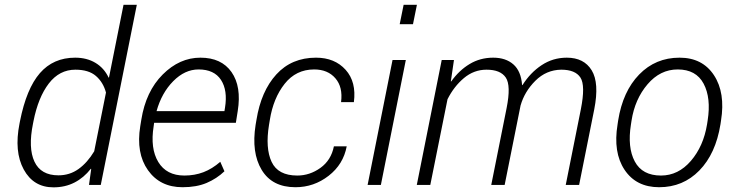

<svg xmlns="http://www.w3.org/2000/svg" viewBox="-20 -782 3104 812"><path d="M64.5 -269.5Q91.8 -407.2 148.7 -472.7Q205.6 -538.1 297.9 -538.1Q347.2 -538.1 383.8 -516.1Q420.4 -494.1 439.5 -453.6L440.9 -454.1L502.4 -761.7H558.6L406.2 0H356.4L365.7 -67.4L364.3 -68.4Q334.5 -30.3 294.9 -10Q255.4 10.3 206.1 10.3Q121.6 10.3 80.3 -65.4Q39.1 -141.1 62.5 -259.3ZM119.6 -259.3Q98.6 -156.2 125.7 -98.4Q152.8 -40.5 227.1 -40.5Q274.9 -40.5 312.3 -67.4Q349.6 -94.2 378.4 -142.1L428.2 -390.6Q416.5 -434.1 385.7 -460.7Q355 -487.3 298.8 -487.3Q231.4 -487.3 186.5 -429Q141.6 -370.6 121.6 -269.5Z M752 9.8Q656.7 9.8 605.7 -62.3Q554.7 -134.3 573.2 -248.5L577.6 -275.4Q596.7 -395.5 668 -466.8Q739.3 -538.1 827.6 -538.1Q916.5 -538.1 959.2 -477.1Q1002 -416 985.4 -312.5L977.5 -262.7H631.8L629.9 -248.5Q614.7 -154.3 649.4 -96.9Q684.1 -39.6 759.8 -39.6Q803.2 -39.6 840.3 -53.7Q877.4 -67.9 911.6 -97.7L929.2 -57.6Q896.5 -26.4 853.8 -8.3Q811 9.8 752 9.8ZM819.8 -488.3Q761.7 -488.3 712.6 -438.7Q663.6 -389.2 642.1 -312H929.2L931.6 -326.7Q943.4 -399.9 914.6 -444.1Q885.7 -488.3 819.8 -488.3Z M1237.3 -39.6Q1290 -39.6 1335.2 -72Q1380.4 -104.5 1392.1 -163.1H1446.3Q1432.1 -86.9 1369.9 -38.6Q1307.6 9.8 1229.5 9.8Q1130.9 9.8 1086.7 -63.5Q1042.5 -136.7 1061 -253.9L1064.5 -274.4Q1084 -396.5 1148.7 -467.3Q1213.4 -538.1 1316.4 -538.1Q1395.5 -538.1 1441.7 -486.8Q1487.8 -435.5 1476.6 -350.1H1422.4Q1430.7 -413.6 1398.4 -450.9Q1366.2 -488.3 1308.6 -488.3Q1231.9 -488.3 1183.8 -427.5Q1135.7 -366.7 1121.1 -274.4L1117.7 -253.9Q1101.6 -155.3 1128.7 -97.4Q1155.8 -39.6 1237.3 -39.6Z M1590.8 0H1534.7L1640.1 -528.3H1696.3ZM1726.6 -679.7H1670.4L1687 -761.7H1743.2Z M1886.7 -438 1888.2 -437.5Q1921.4 -484.4 1966.1 -511.2Q2010.7 -538.1 2065.9 -538.1Q2119.1 -538.1 2151.4 -509.5Q2183.6 -481 2188 -422.4L2189.5 -421.9Q2222.7 -474.6 2270.5 -506.3Q2318.4 -538.1 2377 -538.1Q2449.7 -538.1 2482.4 -484.6Q2515.1 -431.2 2493.2 -319.8L2429.2 0H2372.6L2436.5 -319.8Q2456.5 -420.4 2434.8 -453.9Q2413.1 -487.3 2353.5 -487.3Q2290 -486.3 2244.1 -440.4Q2198.2 -394.5 2181.6 -335.9Q2181.2 -335.4 2181.2 -335Q2181.2 -334.5 2181.2 -334L2114.3 0H2057.6L2122.6 -325.2Q2141.6 -420.4 2119.1 -453.9Q2096.7 -487.3 2037.6 -487.3Q1984.4 -487.3 1942.1 -451.9Q1899.9 -416.5 1872.6 -362.3L1799.8 0H1742.7L1848.1 -528.3H1899.9Z M2594.2 -272Q2613.8 -395.5 2683.1 -466.8Q2752.4 -538.1 2854 -538.1Q2950.7 -538.1 2999.5 -463.9Q3048.3 -389.6 3029.3 -272L3026.9 -255.9Q3006.8 -131.8 2937.7 -61Q2868.7 9.8 2767.6 9.8Q2670.4 9.8 2621.3 -64Q2572.3 -137.7 2591.8 -255.9ZM2648.4 -255.9Q2632.8 -158.7 2664.6 -99.1Q2696.3 -39.6 2775.4 -39.6Q2848.6 -39.6 2901.9 -101.6Q2955.1 -163.6 2970.2 -255.9L2972.7 -272Q2987.8 -367.7 2955.8 -428Q2923.8 -488.3 2846.2 -488.3Q2772 -488.3 2718.5 -425.5Q2665 -362.8 2650.9 -272Z"/></svg>

Font: Franko
Style: Light Italic
Weight: 300
Designer: Google
Version: Version 1.200310; 2013